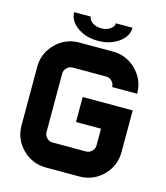

<svg xmlns="http://www.w3.org/2000/svg" viewBox="-128 -989 940 1087"><g transform="rotate(15 342.0 -445.5)"><path d="M439.5 -732.4Q520.5 -732.4 577.6 -675.3Q634.8 -618.2 634.8 -537.1H488.3Q488.3 -557.1 473.9 -571.5Q459.5 -585.9 439.5 -585.9H244.1Q224.1 -585.9 209.7 -571.5Q195.3 -557.1 195.3 -537.1V-195.3Q195.3 -175.3 209.7 -160.9Q224.1 -146.5 244.1 -146.5H439.5Q459.5 -146.5 473.9 -160.9Q488.3 -175.3 488.3 -195.3V-293H341.8V-439.5H634.8V-195.3Q634.8 -114.3 577.6 -57.1Q520.5 0 439.5 0H244.1Q163.1 0 106 -57.1Q48.8 -114.3 48.8 -195.3V-537.1Q48.8 -618.2 106 -675.3Q163.1 -732.4 244.1 -732.4ZM415 -891.1H512.7Q512.7 -840.3 462.6 -804.7Q412.6 -769 341.8 -769Q271 -769 220.9 -804.7Q170.9 -840.3 170.9 -891.1H268.6Q268.6 -871.1 290.3 -856.7Q312 -842.3 341.8 -842.3Q372.1 -842.3 393.6 -856.7Q415 -871.1 415 -891.1Z"/></g></svg>

Font: Audex
Style: Regular
Weight: 400
Designer: GGBotNet
Foundry: GGBotNet
Version: 1.00